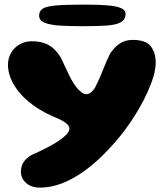

<svg xmlns="http://www.w3.org/2000/svg" viewBox="-20 -622 734 854"><path d="M157.5 212.5Q119.5 212.5 96.2 192Q73 171.5 73 142Q73 111.5 91.5 90.2Q110 69 145 56.5Q167 46 192.2 33Q217.5 20 239.5 5.5Q261.5 -9 275.2 -23.2Q289 -37.5 289 -51Q289 -62 273 -74.8Q257 -87.5 216 -104Q183.5 -118 153.8 -136.5Q124 -155 98.8 -177.2Q73.5 -199.5 55 -225Q36.5 -250.5 26 -278Q15.5 -305.5 15.5 -334Q15.5 -363 29.2 -386.8Q43 -410.5 67 -424.5Q91 -438.5 122 -438.5Q166.5 -438.5 197 -421.2Q227.5 -404 250.5 -366Q269.5 -326.5 285.2 -292.5Q301 -258.5 319 -235Q329.5 -221.5 341.8 -212.2Q354 -203 363 -203Q377 -203 389 -214.8Q401 -226.5 407.5 -242Q423 -272 438.2 -311.5Q453.5 -351 469.5 -383Q486 -409.5 510.5 -427Q535 -444.5 570.5 -444.5Q627.5 -444.5 650 -416.8Q672.5 -389 672.5 -343.5Q672.5 -316 662.8 -282.8Q653 -249.5 636.5 -213Q620 -176.5 599.5 -141Q579 -105.5 556.8 -73.2Q534.5 -41 514 -16Q476.5 30 434.5 71.2Q392.5 112.5 347 144.2Q301.5 176 253.8 194.2Q206 212.5 157.5 212.5ZM345.5 -505.5Q289 -505.5 245.8 -508.2Q202.5 -511 178.2 -521Q154 -531 154 -552.5Q154 -573 170 -583.5Q186 -594 229.8 -597.8Q273.5 -601.5 358 -601.5Q419 -601.5 459 -598Q499 -594.5 518.8 -585.8Q538.5 -577 538.5 -560Q538.5 -534.5 517 -522.8Q495.5 -511 452.8 -508.2Q410 -505.5 345.5 -505.5Z"/></svg>

Font: Gluten
Style: Bold
Weight: 700
Designer: Tyler Finck
Foundry: Etcetera Type Company
Version: Version 1.204